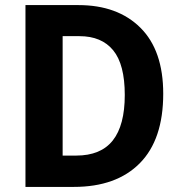

<svg xmlns="http://www.w3.org/2000/svg" viewBox="-20 -734 714 754"><path d="M621 -366Q621 -186 529 -93Q437 0 270 0H80V-714H288Q442 -714 531.5 -625Q621 -536 621 -366ZM470 -361Q470 -481 424.5 -536.5Q379 -592 292 -592H226V-123H279Q376 -123 423 -182.5Q470 -242 470 -361Z"/></svg>

Font: Noto Sans Devanagari UI SemiCondensed
Style: Bold
Weight: 700
Width: 4
Designer: Jelle Bosma - Monotype Design Team
Foundry: Monotype Imaging Inc.
Version: Version 2.004; ttfautohint (v1.8.4.7-5d5b)